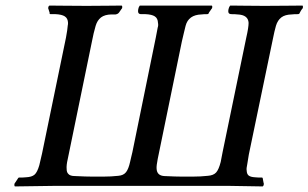

<svg xmlns="http://www.w3.org/2000/svg" viewBox="-20 -667 1107 689"><path d="M157.2 -647Q159.7 -647 209.7 -646.5Q259.8 -646 282.2 -646H298.8Q321.8 -646 367.7 -646.5Q413.6 -647 417 -647Q418.9 -645.5 418.7 -640.9Q418.5 -636.2 416 -634.8Q408.7 -625 407.2 -622.1Q403.3 -616.7 395 -615.2H379.9Q356 -614.7 342.5 -604.5Q329.1 -594.2 323.2 -574.2Q315.4 -547.4 310.1 -519L223.1 -96.2Q217.8 -73.7 219.2 -60.1Q219.2 -48.8 225.1 -43Q231.4 -35.2 249 -35.2Q289.1 -33.2 313 -33.2H350.1Q378.9 -33.2 404.8 -36.1Q423.3 -37.6 432.4 -49.3Q441.4 -61 446.8 -85.9Q448.2 -92.3 450.9 -103.5Q453.6 -114.7 455.1 -121.1L539.1 -532.2Q543 -550.3 545.9 -567.9Q548.8 -576.2 546.9 -585Q546.4 -601.1 535.6 -608.2Q524.9 -615.2 502 -616.2H486.8Q478 -616.2 476.1 -622.1Q474.6 -626.5 476.1 -634Q477.5 -641.6 481 -646L481.9 -647H487.8H740.2Q742.2 -645.5 741.7 -640.9Q741.2 -636.2 738.8 -634.8Q737.3 -632.8 734.4 -628.4Q731.4 -624 730 -622.1Q728.5 -616.2 724.1 -616.2Q710 -616.2 703.1 -615.2Q656.2 -613.8 646 -574.2Q645 -569.3 640.1 -550Q635.3 -530.8 632.8 -519L545.9 -96.2Q541 -71.8 542 -61Q543.5 -36.6 569.8 -35.2Q611.8 -33.2 633.8 -33.2H670.9Q700.2 -33.2 726.1 -36.1Q746.1 -37.6 755.6 -48.1Q765.1 -58.6 772 -85.9Q775.4 -101.1 778.8 -121.1L863.8 -532.2Q872.1 -568.4 872.1 -585Q870.6 -613.8 832 -615.2Q825.2 -616.2 811 -616.2Q801.8 -616.2 799.8 -622.1Q798.3 -626.5 800 -634Q801.8 -641.6 805.2 -646L806.2 -647H812Q815.4 -647 856.7 -646.5Q897.9 -646 919.9 -646H939.9Q960.4 -646 1011.5 -646.5Q1062.5 -647 1065.9 -647Q1067.4 -645.5 1067.1 -640.9Q1066.9 -636.2 1064 -634.8Q1059.6 -628.9 1056.2 -622.1Q1054.7 -616.2 1048.8 -616.2Q1033.7 -616.2 1026.9 -615.2Q1002.9 -614.7 989.5 -604.5Q976.1 -594.2 970.2 -574.2Q964.4 -553.7 960 -530.8L873 -112.8Q871.1 -99.6 867.2 -77.1Q863.8 -62.5 865.2 -55.2Q865.7 -42 872.6 -36.9Q879.4 -31.7 895 -30.8Q903.8 -29.8 919.9 -29.8Q922.9 -29.8 922.9 -26.9Q923.3 -24.4 924.3 -19Q925.3 -13.7 925.8 -11.2Q927.2 -9.3 926.5 -4.6Q925.8 0 922.9 2Q904.3 1.5 862.1 1Q819.8 0.5 800.8 0H682.1H495.1H396H175.8Q153.8 0.5 104.7 1Q55.7 1.5 33.2 2Q31.2 -0.5 31.5 -4.6Q31.7 -8.8 34.2 -11.2Q36.1 -14.2 39.6 -19.3Q43 -24.4 43.9 -25.9Q45.9 -29.8 47.9 -29.8Q64.5 -29.8 73.2 -30.8Q94.2 -31.7 104 -40.3Q113.8 -48.8 121.1 -74.2Q127.9 -104 130.9 -116.2L216.8 -532.2Q222.2 -561.5 223.1 -575.2Q224.1 -579.1 224.1 -585Q223.6 -601.1 212.6 -608.2Q201.7 -615.2 179.2 -616.2H162.1Q156.7 -616.2 158.2 -621.1Q155.8 -627.4 153.8 -634.8Q152.3 -636.2 153.3 -640.9Q154.3 -645.5 157.2 -647Z"/></svg>

Font: Common Serif Medium
Style: Italic
Weight: 500
Italic angle: -12°
Designer: Philipp H. Poll, Khaled Hosny
Foundry: Stefan Peev, Context Ltd.
Version: Version 1.026